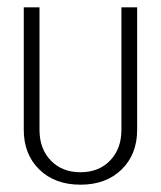

<svg xmlns="http://www.w3.org/2000/svg" viewBox="-20 -500 440 525"><path d="M45 -480H88V-145Q88 -93 119 -61Q150 -29 200 -29Q250 -29 281 -61Q312 -93 312 -145V-480H355V-145Q355 -78 312.5 -36.5Q270 5 200 5Q130 5 87.5 -36.5Q45 -78 45 -145Z"/></svg>

Font: Glametrix
Style: Light
Weight: 300
Designer: gluk
Foundry: gluk
Version: Version 0.40